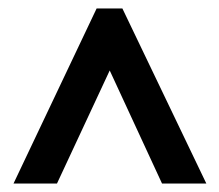

<svg xmlns="http://www.w3.org/2000/svg" viewBox="-20 -733 520 455"><path d="M12 -298H115L240 -566L364 -298H469L270 -713H209Z"/></svg>

Font: Noto Sans Georgian ExtraCondensed SemiBold
Style: Regular
Weight: 600
Width: 2
Designer: Monotype Design Team, Akaki Razmadze
Foundry: Google LLC
Version: Version 2.005